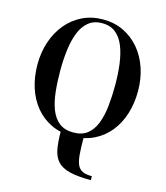

<svg xmlns="http://www.w3.org/2000/svg" viewBox="-142 -867 1056 1224"><g transform="rotate(15 386.0 -255.0)"><path d="M574 250Q486.5 250 433.5 236.8Q380.5 223.5 353.5 194Q326.5 164.5 317.5 116.2Q308.5 68 308.5 -2.5Q346.5 2 384 2Q421.5 2 459.5 -2.5Q459.5 65.5 463.2 109.8Q467 154 478.5 178.8Q490 203.5 513 213.8Q536 224 574 224ZM386.5 10Q308 10 246.5 -19.5Q185 -49 142 -101.5Q99 -154 76.8 -224Q54.5 -294 54.5 -375Q54.5 -456 78.2 -526Q102 -596 145.8 -648.5Q189.5 -701 250.5 -730.5Q311.5 -760 386.5 -760Q461 -760 522 -730.5Q583 -701 627 -648.5Q671 -596 694.5 -526Q718 -456 718 -375Q718 -294 695.8 -224Q673.5 -154 630.8 -101.5Q588 -49 526.2 -19.5Q464.5 10 386.5 10ZM386.5 -14.5Q444 -14.5 479.5 -42.8Q515 -71 534.2 -120.8Q553.5 -170.5 560.5 -236Q567.5 -301.5 567.5 -375Q567.5 -448.5 559 -514Q550.5 -579.5 530.5 -629.2Q510.5 -679 475.2 -707.2Q440 -735.5 386.5 -735.5Q333 -735.5 297.5 -707.2Q262 -679 242 -629.2Q222 -579.5 213.5 -514Q205 -448.5 205 -375Q205 -301.5 212 -236Q219 -170.5 238.2 -120.8Q257.5 -71 293.2 -42.8Q329 -14.5 386.5 -14.5Z"/></g></svg>

Font: Bodoni Moda 9pt SemiBold
Style: Regular
Weight: 600
Designer: Owen Earl
Foundry: indestructible type
Version: Version 2.005